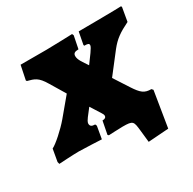

<svg xmlns="http://www.w3.org/2000/svg" viewBox="-163 -652 926 923"><g transform="rotate(-30 300.5 -190.5)"><path d="M408 126 521 118 553 -79 546 -87C508 -87 492 -100 462 -146L409 -228L495 -339C526 -378 553 -397 608 -424L621 -499L619 -505C619 -505 560 -503 511 -503C468 -503 427 -502 382 -502L369 -434L371 -429C391 -429 397 -427 397 -417C397 -405 367 -368 344 -336C325 -365 308 -386 308 -407C308 -422 317 -428 338 -428L352 -498L348 -507C348 -507 237 -503 205 -503H60L44 -425L47 -420C84 -410 103 -406 133 -355L183 -272L102 -175C70 -137 14 -87 -8 -77L-20 -9L-17 3C-17 3 62 -2 94 -2C120 -2 219 3 219 3L231 -66L227 -75C208 -75 200 -81 200 -95C200 -103 208 -115 214 -123L245 -163L281 -106C285 -100 288 -94 288 -89C288 -79 281 -74 267 -74L253 -2L258 3C258 3 320 0 336 0C395 0 395 6 401 61Z"/></g></svg>

Font: Alegreya SC Black
Style: Italic
Weight: 900
Italic angle: -7°
Designer: Juan Pablo del Peral
Foundry: Huerta Tipografica
Version: Version 2.007;PS 002.007;hotconv 1.0.88;makeotf.lib2.5.64775